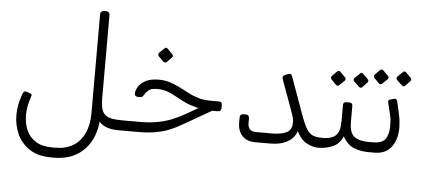

<svg xmlns="http://www.w3.org/2000/svg" viewBox="-59 -882 2699 1225"><g transform="rotate(5 1291.0 -270.0)"><path d="M304 210Q220 210 166 174Q112 138 86.5 81Q61 24 61 -39Q61 -71 66.5 -103Q72 -135 85 -171Q90 -186 96 -191.5Q102 -197 112 -194L128 -189Q139 -185 144 -181Q149 -177 145 -166Q132 -130 127 -100.5Q122 -71 122 -45Q122 7 140.5 50.5Q159 94 200 120Q241 146 307 146H327Q393 146 440 117.5Q487 89 512 35Q537 -19 537 -94V-727Q537 -737 543.5 -743.5Q550 -750 560 -750H574Q585 -750 591 -743.5Q597 -737 597 -727V-189Q597 -132 613 -105.5Q629 -79 660.5 -72Q692 -65 737 -65Q752 -65 752 -50V-30Q752 0 722 0Q676 0 645 -10.5Q614 -21 594 -44Q586 34 551.5 91Q517 148 459.5 179Q402 210 324 210Z M722 0Q707 0 707 -15V-35Q707 -65 737 -65H849Q908 -65 957 -73.5Q1006 -82 1049.5 -99Q1093 -116 1137 -141L1240 -200L1308 -179L1155 -91Q1124 -73 1094.5 -57Q1065 -41 1030 -28Q995 -15 949.5 -7.5Q904 0 842 0ZM1293 -176V-179Q1238 -179 1197 -189.5Q1156 -200 1124 -215.5Q1092 -231 1064 -247Q1036 -263 1007 -273.5Q978 -284 942 -284Q905 -284 888 -270.5Q871 -257 861 -240Q857 -232 852 -227.5Q847 -223 835 -223H823Q802 -223 802 -243Q802 -261 815.5 -284.5Q829 -308 861 -326Q893 -344 946 -344Q986 -344 1019 -333.5Q1052 -323 1082 -307.5Q1112 -292 1142.5 -276Q1173 -260 1208 -249.5Q1243 -239 1287 -239H1339Q1353 -239 1357 -233.5Q1361 -228 1361 -214V-198Q1361 -188 1355 -182Q1349 -176 1338 -176ZM986 -460Q982 -456 976 -456.5Q970 -457 965 -461L933 -493Q929 -498 929 -504Q929 -510 933 -514L965 -546Q970 -551 975.5 -551Q981 -551 985 -546L1017 -514Q1029 -503 1018 -492Z M1593 0Q1540 0 1510.5 -31.5Q1481 -63 1481 -115V-148Q1481 -158 1486 -164.5Q1491 -171 1501 -171H1521Q1531 -171 1536 -164.5Q1541 -158 1541 -148V-115Q1541 -94 1553 -79.5Q1565 -65 1593 -65H1692Q1757 -65 1790 -82.5Q1823 -100 1823 -147Q1823 -161 1819 -177.5Q1815 -194 1807 -215L1735 -413Q1731 -423 1732.5 -430.5Q1734 -438 1742 -442L1761 -450Q1773 -455 1780 -453Q1787 -451 1791 -441L1882 -189Q1901 -137 1918 -110.5Q1935 -84 1957 -74.5Q1979 -65 2011 -65Q2026 -65 2026 -50V-30Q2026 0 1996 0Q1962 0 1924.5 -19.5Q1887 -39 1858 -94Q1845 -51 1801.5 -25.5Q1758 0 1691 0Z M1996 0Q1981 0 1981 -16V-35Q1981 -65 2011 -65H2026Q2075 -65 2103 -89Q2131 -113 2131 -182V-285Q2131 -305 2151 -305H2171Q2191 -305 2191 -285V-182Q2191 -112 2222.5 -88.5Q2254 -65 2310 -65H2331Q2346 -65 2346 -50V-30Q2346 0 2316 0Q2267 0 2224 -18Q2181 -36 2154 -87Q2132 -36 2088.5 -18Q2045 0 1996 0ZM2096 -409Q2092 -405 2086 -405Q2080 -405 2075 -410L2044 -442Q2040 -447 2040 -452.5Q2040 -458 2044 -463L2075 -495Q2080 -500 2086 -500Q2092 -500 2096 -495L2128 -463Q2133 -459 2133.5 -452.5Q2134 -446 2129 -441ZM2243 -409Q2239 -404 2233 -405Q2227 -406 2222 -410L2189 -442Q2185 -446 2185 -452.5Q2185 -459 2189 -463L2222 -495Q2227 -500 2232 -500Q2237 -500 2242 -495L2274 -463Q2279 -459 2279 -452.5Q2279 -446 2274 -441Z M2319 0Q2309 0 2305 -6.5Q2301 -13 2301 -20V-45Q2301 -59 2309 -62Q2317 -65 2331 -65H2345Q2399 -65 2421 -93.5Q2443 -122 2443 -179Q2443 -199 2441.5 -216Q2440 -233 2435 -252L2417 -327Q2415 -336 2419 -341Q2423 -346 2432 -348L2452 -353Q2470 -357 2474 -338L2492 -257Q2497 -238 2499.5 -211.5Q2502 -185 2502 -174Q2502 -96 2465.5 -48Q2429 0 2358 0ZM2368 -442Q2364 -438 2358 -438Q2352 -438 2347 -443L2316 -475Q2312 -480 2312 -485.5Q2312 -491 2316 -496L2347 -528Q2352 -533 2358 -533Q2364 -533 2368 -528L2400 -496Q2405 -492 2405.5 -485.5Q2406 -479 2401 -474ZM2515 -442Q2511 -437 2505 -438Q2499 -439 2494 -443L2461 -475Q2457 -479 2457 -485.5Q2457 -492 2461 -496L2494 -528Q2499 -533 2504 -533Q2509 -533 2514 -528L2546 -496Q2551 -492 2551 -485.5Q2551 -479 2546 -474Z"/></g></svg>

Font: Rubik Light
Style: Regular
Weight: 300
Designer: Hubert and Fischer
Foundry: Hubert and Fischer
Version: Version 2.300;gftools[0.9.30]